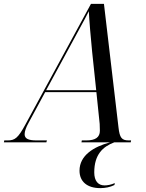

<svg xmlns="http://www.w3.org/2000/svg" viewBox="-80 -734 753 990"><path d="M-60 0H159L162 -10H109C66 -10 47 -19 47 -42C47 -57 54 -77 68 -102L153 -259H417L434 -95C434 -85 435 -71 435 -60C435 -26 412 -10 365 -10H342L340 0H487C402 23 330 68 330 146C330 202 369 236 437 236C463 236 488 231 510 220L512 210C492 219 473 222 459 222C426 222 406 199 406 155C406 62 451 22 509 0H594L596 -10H584C548 -10 537 -23 531 -77L456 -714H389L51 -92C13 -22 -3 -10 -41 -10H-58ZM271 -477C310 -551 356 -631 378 -676C380 -631 389 -527 395 -468L416 -269H158Z"/></svg>

Font: Noto Serif Display SemiCondensed
Style: Italic
Weight: 400
Width: 4
Italic angle: -12°
Designer: Monotype Design Team
Foundry: Monotype Imaging Inc.
Version: Version 2.009